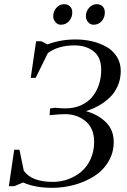

<svg xmlns="http://www.w3.org/2000/svg" viewBox="-20 -902 616 930"><path d="M22.9 0 48.8 -176.8H74.2L95.2 -75.2Q132.8 -21 236.8 -21Q275.4 -21 311 -34.2Q346.7 -47.4 374.8 -71.3Q402.8 -95.2 419.4 -132.6Q436 -169.9 436 -214.8Q436 -280.3 394.8 -314.7Q353.5 -349.1 294.9 -349.1Q271.5 -349.1 220.2 -344.2L222.2 -372.1L223.1 -377L249 -379.9Q277.3 -377 296.9 -377Q338.4 -377 371.8 -391.8Q405.3 -406.7 426.5 -432.4Q447.8 -458 459 -491.5Q470.2 -524.9 470.2 -563Q470.2 -624.5 433.6 -653.3Q397 -682.1 340.8 -682.1Q262.2 -682.1 211.9 -645L152.8 -524.9H128.9L154.8 -702.1H180.2L210 -687Q273.9 -710.9 346.2 -710.9Q388.2 -710.9 426.3 -701.9Q464.4 -692.9 495.8 -675Q527.3 -657.2 546.1 -627Q564.9 -596.7 564.9 -558.1Q564.9 -518.6 550 -485.1Q535.2 -451.7 510 -428.2Q484.9 -404.8 456.5 -389.2Q428.2 -373.5 396 -363.8Q456.5 -346.7 493.7 -309.3Q530.8 -272 530.8 -214.8Q530.8 -161.6 504.6 -118.4Q478.5 -75.2 435.5 -48.1Q392.6 -21 340.1 -6.6Q287.6 7.8 231.9 7.8Q150.4 7.8 91.8 -18.1L48.8 0ZM237.8 -823.2Q237.8 -846.7 253.2 -864.3Q268.6 -881.8 291 -881.8Q307.1 -881.8 318.6 -871.3Q330.1 -860.8 330.1 -841.8Q330.1 -817.4 314.5 -799.8Q298.8 -782.2 274.9 -782.2Q259.3 -782.2 248.5 -794.9Q237.8 -807.6 237.8 -823.2ZM396 -823.2Q396 -846.7 411.4 -864.3Q426.8 -881.8 449.2 -881.8Q465.3 -881.8 476.6 -871.3Q487.8 -860.8 487.8 -841.8Q487.8 -816.9 472.4 -799.6Q457 -782.2 433.1 -782.2Q417.5 -782.2 406.7 -794.9Q396 -807.6 396 -823.2Z"/></svg>

Font: Dihjauti
Style: Bold Italic
Weight: 700
Italic angle: -9°
Designer: T. Christopher White
Version: Version 3.0.0